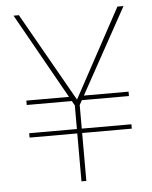

<svg xmlns="http://www.w3.org/2000/svg" viewBox="-51 -743 624 786"><g transform="rotate(-5 261.0 -350.0)"><path d="M56 -197V-215H476V-197ZM251 -331H56V-349H236ZM272 -331 288 -349H476V-331ZM252 0V-312L34 -700H56L263 -335L461 -700H486L272 -312V0Z"/></g></svg>

Font: DM Sans 18pt Thin
Style: Regular
Weight: 250
Designer: Colophon Foundry, Jonny Pinhorn
Foundry: Colophon Foundry
Version: Version 4.004;gftools[0.9.30]